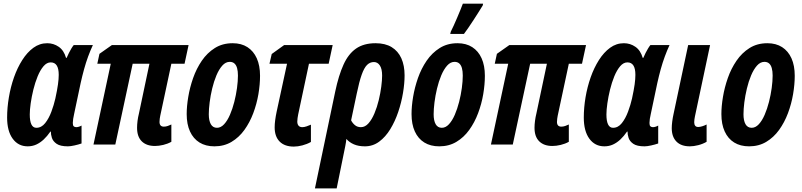

<svg xmlns="http://www.w3.org/2000/svg" viewBox="-20 -792 4395 1052"><path d="M131.8 9.8Q80.1 9.8 49.6 -32Q19 -73.7 19 -147.9Q19 -201.7 28.6 -258.5Q38.1 -315.4 56.6 -368.2Q75.2 -420.9 102.1 -463.1Q128.9 -505.4 163.1 -530.3Q197.3 -555.2 238.8 -555.2Q273.4 -555.2 301.8 -535.6Q330.1 -516.1 341.8 -475.1H345.2Q351.1 -489.3 357.7 -502Q364.3 -514.6 370.8 -525.9Q377.4 -537.1 383.8 -544.9H488.8Q475.1 -515.6 462.9 -482.4Q450.7 -449.2 440.7 -412.8Q430.7 -376.5 421.9 -336.9L386.2 -168Q382.8 -154.3 380.9 -140.6Q378.9 -127 378.9 -118.2Q378.9 -104.5 384 -99.9Q389.2 -95.2 397.9 -95.2Q403.3 -95.2 410.6 -97.2Q418 -99.1 426.8 -104V-5.9Q410.2 0 387.9 4.9Q365.7 9.8 352.1 9.8Q310.5 9.8 290.5 -3.9Q270.5 -17.6 264.4 -36.6Q258.3 -55.7 258.8 -70.8H255.9Q238.8 -45.9 219.5 -27.8Q200.2 -9.8 178.7 0Q157.2 9.8 131.8 9.8ZM179.2 -91.8Q207 -91.8 227.3 -117.2Q247.6 -142.6 261.5 -179.9Q275.4 -217.3 283.2 -252Q293.5 -299.3 297.6 -329.3Q301.8 -359.4 301.8 -381.8Q301.8 -416.5 290.8 -433.3Q279.8 -450.2 257.8 -450.2Q236.3 -450.2 218.3 -429Q200.2 -407.7 186.3 -373.8Q172.4 -339.8 162.8 -301Q153.3 -262.2 148.2 -226.1Q143.1 -189.9 143.1 -165Q143.1 -128.4 152.1 -110.1Q161.1 -91.8 179.2 -91.8Z M829.1 7.8Q782.7 7.8 756.8 -17.6Q731 -43 731 -91.8Q731 -109.4 733.6 -129.9Q736.3 -150.4 741.2 -169.9L798.8 -442.9H707L611.8 0H492.2L586.9 -442.9H513.2L524.9 -497.1L592.8 -544.9H1013.2L991.2 -442.9H918.9L857.9 -157.2Q856.4 -148.9 855.2 -141.1Q854 -133.3 854 -124Q854 -111.3 859.9 -104.7Q865.7 -98.1 877.9 -98.1Q888.7 -98.1 899.2 -101.8Q909.7 -105.5 918.9 -109.9V-15.1Q898.9 -3.9 874.5 2Q850.1 7.8 829.1 7.8Z M1154.8 9.8Q1106.9 9.8 1073 -11.2Q1039.1 -32.2 1021 -71.8Q1002.9 -111.3 1002.9 -167Q1002.9 -209.5 1011.5 -261Q1020 -312.5 1038.1 -364.3Q1056.2 -416 1085.7 -459.2Q1115.2 -502.4 1157.2 -528.8Q1199.2 -555.2 1254.9 -555.2Q1302.2 -555.2 1335.7 -533.7Q1369.1 -512.2 1387 -472.4Q1404.8 -432.6 1404.8 -377Q1404.8 -329.1 1395.8 -275.9Q1386.7 -222.7 1367.7 -171.9Q1348.6 -121.1 1319.1 -80.1Q1289.6 -39.1 1248.5 -14.6Q1207.5 9.8 1154.8 9.8ZM1168.9 -91.8Q1189.9 -91.8 1208 -111.3Q1226.1 -130.9 1240 -163.1Q1253.9 -195.3 1263.7 -233.6Q1273.4 -272 1278.6 -309.8Q1283.7 -347.7 1283.7 -377.9Q1283.7 -401.9 1279.1 -418.7Q1274.4 -435.5 1264.4 -444.3Q1254.4 -453.1 1238.8 -453.1Q1216.3 -453.1 1198 -432.6Q1179.7 -412.1 1165.8 -378.9Q1151.9 -345.7 1142.6 -306.9Q1133.3 -268.1 1128.7 -231Q1124 -193.8 1124 -166Q1124 -130.9 1135.3 -111.3Q1146.5 -91.8 1168.9 -91.8Z M1589.8 11.2Q1539.6 11.2 1512.2 -16.4Q1484.9 -43.9 1484.9 -94.2Q1484.9 -112.3 1487.8 -134Q1490.7 -155.8 1495.6 -179.2L1552.7 -442.9H1456.5L1468.8 -496.1L1536.6 -544.9H1802.7L1780.8 -442.9H1672.9L1613.8 -165Q1611.8 -154.3 1610.4 -145Q1608.9 -135.7 1608.9 -126Q1608.9 -111.8 1615.7 -103.5Q1622.6 -95.2 1636.7 -95.2Q1646.5 -95.2 1659.7 -99.6Q1672.9 -104 1683.6 -108.9V-14.2Q1662.1 -2 1636.7 4.6Q1611.3 11.2 1589.8 11.2Z M1705.6 240.2 1816.9 -291Q1835.4 -378.9 1862.1 -437.7Q1888.7 -496.6 1930.9 -525.9Q1973.1 -555.2 2037.6 -555.2Q2090.8 -555.2 2126 -533.7Q2161.1 -512.2 2179 -472.7Q2196.8 -433.1 2196.8 -378.9Q2196.8 -334.5 2188 -282.2Q2179.2 -230 2161.9 -178.5Q2144.5 -127 2118.4 -84.2Q2092.3 -41.5 2057.6 -15.9Q2022.9 9.8 1979.5 9.8Q1944.3 9.8 1918.9 -1.2Q1893.6 -12.2 1877.9 -30.8Q1876 -12.2 1871.8 8.8Q1867.7 29.8 1863.8 47.9L1824.7 240.2ZM1957.5 -95.2Q1980.5 -95.2 1999 -116.2Q2017.6 -137.2 2031.7 -170.9Q2045.9 -204.6 2055.2 -243.2Q2064.5 -281.7 2069.1 -317.6Q2073.7 -353.5 2073.7 -377.9Q2073.7 -414.6 2061.3 -433.3Q2048.8 -452.1 2028.8 -452.1Q2007.3 -452.1 1991.2 -436.3Q1975.1 -420.4 1961.7 -382.6Q1948.2 -344.7 1934.6 -278.8L1903.8 -132.8Q1911.1 -117.7 1924.6 -106.4Q1938 -95.2 1957.5 -95.2Z M2386.7 9.8Q2338.9 9.8 2304.9 -11.2Q2271 -32.2 2252.9 -71.8Q2234.9 -111.3 2234.9 -167Q2234.9 -209.5 2243.4 -261Q2252 -312.5 2270 -364.3Q2288.1 -416 2317.6 -459.2Q2347.2 -502.4 2389.2 -528.8Q2431.2 -555.2 2486.8 -555.2Q2534.2 -555.2 2567.6 -533.7Q2601.1 -512.2 2618.9 -472.4Q2636.7 -432.6 2636.7 -377Q2636.7 -329.1 2627.7 -275.9Q2618.7 -222.7 2599.6 -171.9Q2580.6 -121.1 2551 -80.1Q2521.5 -39.1 2480.5 -14.6Q2439.5 9.8 2386.7 9.8ZM2400.9 -91.8Q2421.9 -91.8 2439.9 -111.3Q2458 -130.9 2471.9 -163.1Q2485.8 -195.3 2495.6 -233.6Q2505.4 -272 2510.5 -309.8Q2515.6 -347.7 2515.6 -377.9Q2515.6 -401.9 2511 -418.7Q2506.3 -435.5 2496.3 -444.3Q2486.3 -453.1 2470.7 -453.1Q2448.2 -453.1 2429.9 -432.6Q2411.6 -412.1 2397.7 -378.9Q2383.8 -345.7 2374.5 -306.9Q2365.2 -268.1 2360.6 -231Q2356 -193.8 2356 -166Q2356 -130.9 2367.2 -111.3Q2378.4 -91.8 2400.9 -91.8ZM2446.8 -606 2450.2 -619.1Q2456.5 -630.9 2465.8 -651.6Q2475.1 -672.4 2485.1 -695.6Q2495.1 -718.8 2503.4 -739.5Q2511.7 -760.3 2516.1 -772H2627L2625 -762.2Q2616.7 -748.5 2603.5 -727.5Q2590.3 -706.5 2575.2 -683.3Q2560.1 -660.2 2546.1 -639.6Q2532.2 -619.1 2522 -606Z M3006.8 7.8Q2960.4 7.8 2934.6 -17.6Q2908.7 -43 2908.7 -91.8Q2908.7 -109.4 2911.4 -129.9Q2914.1 -150.4 2918.9 -169.9L2976.6 -442.9H2884.8L2789.6 0H2669.9L2764.6 -442.9H2690.9L2702.6 -497.1L2770.5 -544.9H3190.9L3168.9 -442.9H3096.7L3035.6 -157.2Q3034.2 -148.9 3033 -141.1Q3031.7 -133.3 3031.7 -124Q3031.7 -111.3 3037.6 -104.7Q3043.5 -98.1 3055.7 -98.1Q3066.4 -98.1 3076.9 -101.8Q3087.4 -105.5 3096.7 -109.9V-15.1Q3076.7 -3.9 3052.2 2Q3027.8 7.8 3006.8 7.8Z M3291.5 9.8Q3239.7 9.8 3209.2 -32Q3178.7 -73.7 3178.7 -147.9Q3178.7 -201.7 3188.2 -258.5Q3197.8 -315.4 3216.3 -368.2Q3234.9 -420.9 3261.7 -463.1Q3288.6 -505.4 3322.8 -530.3Q3356.9 -555.2 3398.4 -555.2Q3433.1 -555.2 3461.4 -535.6Q3489.7 -516.1 3501.5 -475.1H3504.9Q3510.7 -489.3 3517.3 -502Q3523.9 -514.6 3530.5 -525.9Q3537.1 -537.1 3543.5 -544.9H3648.4Q3634.8 -515.6 3622.6 -482.4Q3610.4 -449.2 3600.3 -412.8Q3590.3 -376.5 3581.5 -336.9L3545.9 -168Q3542.5 -154.3 3540.5 -140.6Q3538.6 -127 3538.6 -118.2Q3538.6 -104.5 3543.7 -99.9Q3548.8 -95.2 3557.6 -95.2Q3563 -95.2 3570.3 -97.2Q3577.6 -99.1 3586.4 -104V-5.9Q3569.8 0 3547.6 4.9Q3525.4 9.8 3511.7 9.8Q3470.2 9.8 3450.2 -3.9Q3430.2 -17.6 3424.1 -36.6Q3418 -55.7 3418.5 -70.8H3415.5Q3398.4 -45.9 3379.2 -27.8Q3359.9 -9.8 3338.4 0Q3316.9 9.8 3291.5 9.8ZM3338.9 -91.8Q3366.7 -91.8 3387 -117.2Q3407.2 -142.6 3421.1 -179.9Q3435.1 -217.3 3442.9 -252Q3453.1 -299.3 3457.3 -329.3Q3461.4 -359.4 3461.4 -381.8Q3461.4 -416.5 3450.4 -433.3Q3439.5 -450.2 3417.5 -450.2Q3396 -450.2 3377.9 -429Q3359.9 -407.7 3345.9 -373.8Q3332 -339.8 3322.5 -301Q3313 -262.2 3307.9 -226.1Q3302.7 -189.9 3302.7 -165Q3302.7 -128.4 3311.8 -110.1Q3320.8 -91.8 3338.9 -91.8Z M3759.8 9.8Q3711.9 9.8 3686.3 -16.4Q3660.6 -42.5 3660.6 -89.8Q3660.6 -105.5 3663.3 -126.5Q3666 -147.5 3670.4 -167L3750.5 -544.9H3870.6L3787.6 -153.8Q3786.1 -146 3784.9 -138.2Q3783.7 -130.4 3783.7 -122.1Q3783.7 -109.9 3789.1 -103Q3794.4 -96.2 3805.7 -96.2Q3814.9 -96.2 3827.6 -100.1Q3840.3 -104 3851.6 -109.9V-15.1Q3830.6 -2.9 3805.7 3.4Q3780.8 9.8 3759.8 9.8Z M4084.5 9.8Q4036.6 9.8 4002.7 -11.2Q3968.8 -32.2 3950.7 -71.8Q3932.6 -111.3 3932.6 -167Q3932.6 -209.5 3941.2 -261Q3949.7 -312.5 3967.8 -364.3Q3985.8 -416 4015.4 -459.2Q4044.9 -502.4 4086.9 -528.8Q4128.9 -555.2 4184.6 -555.2Q4231.9 -555.2 4265.4 -533.7Q4298.8 -512.2 4316.7 -472.4Q4334.5 -432.6 4334.5 -377Q4334.5 -329.1 4325.4 -275.9Q4316.4 -222.7 4297.4 -171.9Q4278.3 -121.1 4248.8 -80.1Q4219.2 -39.1 4178.2 -14.6Q4137.2 9.8 4084.5 9.8ZM4098.6 -91.8Q4119.6 -91.8 4137.7 -111.3Q4155.8 -130.9 4169.7 -163.1Q4183.6 -195.3 4193.4 -233.6Q4203.1 -272 4208.3 -309.8Q4213.4 -347.7 4213.4 -377.9Q4213.4 -401.9 4208.7 -418.7Q4204.1 -435.5 4194.1 -444.3Q4184.1 -453.1 4168.5 -453.1Q4146 -453.1 4127.7 -432.6Q4109.4 -412.1 4095.5 -378.9Q4081.5 -345.7 4072.3 -306.9Q4063 -268.1 4058.3 -231Q4053.7 -193.8 4053.7 -166Q4053.7 -130.9 4064.9 -111.3Q4076.2 -91.8 4098.6 -91.8Z"/></svg>

Font: Open Sans Condensed
Style: Italic
Weight: 400
Width: 3
Italic angle: -12°
Designer: Monotype Design Team
Foundry: Monotype Imaging Inc.
Version: Version 3.000